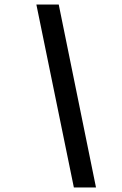

<svg xmlns="http://www.w3.org/2000/svg" viewBox="-20 -749 542 850"><path d="M307 81 141 -729H240L405 81Z"/></svg>

Font: Hubot Sans Medium
Style: Italic
Weight: 500
Italic angle: -10°
Designer: Deni Anggara
Foundry: GitHub
Version: Version 1.001; ttfautohint (v1.8.4.7-5d5b);gftools[0.9.31]